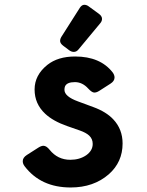

<svg xmlns="http://www.w3.org/2000/svg" viewBox="-20 -787 626 816"><path d="M338.4 -766.6Q347.7 -766.6 356.4 -760.3L399.4 -729Q413.6 -718.8 413.6 -707Q413.6 -697.3 406.7 -689L313.5 -576.7Q305.2 -566.4 293.5 -566.4Q283.7 -566.4 274.4 -573.2L249 -592.3Q235.4 -602.5 235.4 -613.3Q235.4 -621.6 240.2 -629.4L319.3 -753.9Q327.6 -766.6 338.4 -766.6ZM280.3 9.8Q153.3 9.8 84.5 -80.6Q76.7 -90.8 76.7 -102.1Q76.7 -117.2 94.2 -128.4L144 -160.2Q155.8 -167.5 165 -167.5Q177.7 -167 190.9 -150.4Q225.1 -107.9 278.8 -107.9Q318.4 -107.9 346.7 -127.4Q374 -147 374 -175.3Q374 -196.8 358.9 -210.9Q345.7 -223.1 319.3 -232.4L266.1 -251Q205.6 -272 171.9 -303.7Q127 -345.7 127 -406.7Q127 -467.8 181.2 -511.2Q226.1 -546.9 299.3 -546.9Q406.2 -546.9 459 -479Q466.8 -468.3 466.8 -457.5Q466.8 -442.4 449.2 -431.2L401.9 -400.9Q390.6 -393.6 380.9 -393.6Q370.6 -393.6 355 -410.6Q330.1 -438 298.3 -438Q264.2 -438 256.3 -419.9Q253.9 -414.1 253.9 -405.3Q253.9 -377 311.5 -356L376.5 -332Q431.2 -312 461.4 -279.8Q501 -237.8 501 -177.2Q501 -98.1 442.4 -46.4Q377.9 9.8 280.3 9.8Z"/></svg>

Font: Simply Mono
Style: Bold
Weight: 700
Designer: Wojciech Kalinowski "wmk69" (wmk69@o2.pl)
Foundry: Wojciech Kalinowski "wmk69" (wmk69@o2.pl)
Version: Version 1.0.0